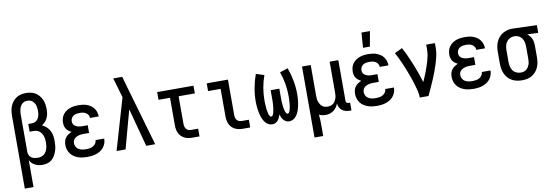

<svg xmlns="http://www.w3.org/2000/svg" viewBox="-66 -1249 5631 1958"><g transform="rotate(-10 2750.0 -270.5)"><path d="M62 215V-535Q62 -561 65.5 -587Q69 -613 78.5 -637Q88 -661 104.5 -682Q121 -703 143 -717.5Q165 -732 190.5 -737.5Q216 -743 242 -743Q268 -743 293 -737.5Q318 -732 339.5 -719Q361 -706 377.5 -686Q394 -666 404 -643Q414 -620 418 -594.5Q422 -569 422 -544Q422 -521 418.5 -498.5Q415 -476 405.5 -455.5Q396 -435 381 -418Q366 -401 346 -390Q371 -379 391.5 -360Q412 -341 424.5 -316.5Q437 -292 441.5 -264.5Q446 -237 446 -209Q446 -183 443 -157.5Q440 -132 432 -108Q424 -84 411 -61.5Q398 -39 378.5 -22.5Q359 -6 334 1Q309 8 283 8Q263 8 243.5 4Q224 0 206.5 -9Q189 -18 175 -32Q161 -46 152 -63V215ZM247 -72Q264 -72 280.5 -76Q297 -80 310.5 -90.5Q324 -101 333 -115.5Q342 -130 347 -146Q352 -162 354 -179Q356 -196 356 -213Q356 -229 354 -245.5Q352 -262 347 -277Q342 -292 333 -306Q324 -320 311 -330Q298 -340 282 -344Q266 -348 250 -348H211V-428H250Q270 -428 287.5 -438Q305 -448 315 -465.5Q325 -483 328.5 -502.5Q332 -522 332 -542Q332 -556 330.5 -570Q329 -584 325 -598Q321 -612 313.5 -624Q306 -636 295 -645.5Q284 -655 270.5 -659Q257 -663 242 -663Q228 -663 213.5 -658.5Q199 -654 188 -644Q177 -634 170 -620.5Q163 -607 159 -593Q155 -579 153.5 -564.5Q152 -550 152 -535V-145Q153 -128 161 -112.5Q169 -97 183 -88Q197 -79 213.5 -75.5Q230 -72 247 -72Z M747 8Q723 8 699 5Q675 2 652 -6Q629 -14 609 -27.5Q589 -41 574.5 -60.5Q560 -80 553 -103.5Q546 -127 546 -151Q546 -171 551 -190.5Q556 -210 568 -226Q580 -242 597 -253Q614 -264 632 -272Q617 -279 603 -289.5Q589 -300 579.5 -314Q570 -328 566 -345Q562 -362 562 -379Q562 -401 568 -423Q574 -445 587.5 -463Q601 -481 619.5 -494Q638 -507 659 -514.5Q680 -522 702.5 -525Q725 -528 747 -528Q769 -528 791.5 -525Q814 -522 834.5 -514.5Q855 -507 873.5 -494.5Q892 -482 905 -464Q918 -446 925 -424.5Q932 -403 932 -381V-379H842Q842 -396 833 -410.5Q824 -425 810 -433.5Q796 -442 780 -445Q764 -448 747 -448Q731 -448 714 -445Q697 -442 683 -433.5Q669 -425 660.5 -409.5Q652 -394 652 -378Q652 -367 655.5 -356Q659 -345 667 -337Q675 -329 685 -323.5Q695 -318 705.5 -315Q716 -312 727.5 -311Q739 -310 750 -310H806V-230H750Q737 -230 724 -229Q711 -228 698.5 -224.5Q686 -221 674.5 -215Q663 -209 654 -200Q645 -191 640.5 -178.5Q636 -166 636 -153Q636 -133 646 -115.5Q656 -98 672.5 -88.5Q689 -79 708.5 -75.5Q728 -72 747 -72Q766 -72 784.5 -75Q803 -78 819.5 -87Q836 -96 847 -112Q858 -128 858 -147H948V-146Q948 -123 940.5 -100Q933 -77 918 -58Q903 -39 883 -26Q863 -13 840.5 -5.5Q818 2 794.5 5Q771 8 747 8Z M1050 0 1205 -530 1183 -604Q1174 -637 1164.5 -669.5Q1155 -702 1145 -735H1238L1269 -626L1450 0H1357L1251 -396L1143 0Z M1835 0Q1814 0 1793.5 -3.5Q1773 -7 1754.5 -16Q1736 -25 1721 -40Q1706 -55 1697 -74Q1688 -93 1684.5 -113.5Q1681 -134 1681 -155V-440H1562V-520H1938V-440H1770V-155Q1770 -141 1773.5 -127Q1777 -113 1785.5 -101.5Q1794 -90 1807.5 -85Q1821 -80 1835 -80H1909V0Z M2360 0Q2339 0 2318.5 -3.5Q2298 -7 2279 -16Q2260 -25 2245 -40Q2230 -55 2221 -74Q2212 -93 2208.5 -113.5Q2205 -134 2205 -155V-440H2075V-520H2295V-155Q2295 -141 2298 -127Q2301 -113 2310 -101.5Q2319 -90 2332.5 -85Q2346 -80 2360 -80H2434V0Z M2663 8Q2643 8 2625 -1Q2607 -10 2594 -25Q2581 -40 2572 -57.5Q2563 -75 2557 -94Q2551 -113 2547 -132Q2543 -151 2540.5 -171Q2538 -191 2536.5 -210.5Q2535 -230 2535 -250Q2535 -321 2548 -391Q2561 -461 2585 -528L2669 -501Q2647 -441 2636 -377Q2625 -313 2625 -248Q2625 -240 2625 -232.5Q2625 -225 2625.5 -217Q2626 -209 2626.5 -201Q2627 -193 2627.5 -185.5Q2628 -178 2628.5 -170Q2629 -162 2630 -154Q2631 -146 2632.5 -138.5Q2634 -131 2635.5 -123Q2637 -115 2639 -107.5Q2641 -100 2644 -92.5Q2647 -85 2652 -78.5Q2657 -72 2665 -72Q2674 -72 2679 -79.5Q2684 -87 2687 -94.5Q2690 -102 2692 -110.5Q2694 -119 2695.5 -127Q2697 -135 2698.5 -143.5Q2700 -152 2700.5 -160Q2701 -168 2702 -176.5Q2703 -185 2703.5 -193.5Q2704 -202 2704.5 -210Q2705 -218 2705 -226.5Q2705 -235 2705 -243.5Q2705 -252 2705 -260V-338H2795V-260Q2795 -252 2795 -243.5Q2795 -235 2795 -226.5Q2795 -218 2795.5 -210Q2796 -202 2796.5 -193.5Q2797 -185 2798 -176.5Q2799 -168 2799.5 -160Q2800 -152 2801.5 -143.5Q2803 -135 2804.5 -127Q2806 -119 2808 -110.5Q2810 -102 2813 -94.5Q2816 -87 2821 -79.5Q2826 -72 2835 -72Q2843 -72 2848 -78.5Q2853 -85 2856 -92.5Q2859 -100 2861 -107.5Q2863 -115 2864.5 -123Q2866 -131 2867.5 -138.5Q2869 -146 2870 -154Q2871 -162 2871.5 -170Q2872 -178 2872.5 -185.5Q2873 -193 2873.5 -201Q2874 -209 2874.5 -217Q2875 -225 2875 -232.5Q2875 -240 2875 -248Q2875 -313 2864 -377Q2853 -441 2831 -501L2915 -528Q2939 -461 2952 -391Q2965 -321 2965 -250Q2965 -230 2963.5 -210.5Q2962 -191 2959.5 -171Q2957 -151 2953 -132Q2949 -113 2943 -94Q2937 -75 2928 -57.5Q2919 -40 2906 -25Q2893 -10 2875 -1Q2857 8 2837 8Q2821 8 2805.5 0.5Q2790 -7 2779.5 -19.5Q2769 -32 2762 -47Q2755 -62 2750 -78Q2745 -62 2738 -47Q2731 -32 2720.5 -19.5Q2710 -7 2694.5 0.5Q2679 8 2663 8Z M3062 215V-520H3152V-200Q3152 -185 3153.5 -169.5Q3155 -154 3160 -140Q3165 -126 3173 -112.5Q3181 -99 3193 -89.5Q3205 -80 3220 -76Q3235 -72 3250 -72Q3265 -72 3280 -76Q3295 -80 3307 -89.5Q3319 -99 3327 -112.5Q3335 -126 3340 -140Q3345 -154 3346.5 -169.5Q3348 -185 3348 -200V-520H3438V-99Q3438 -93 3439.5 -88Q3441 -83 3445 -79Q3449 -75 3454 -73.5Q3459 -72 3465 -72H3481V8H3465Q3444 8 3423 3Q3402 -2 3385 -15Q3368 -28 3358.5 -47.5Q3349 -67 3348 -88Q3340 -67 3327.5 -49Q3315 -31 3297 -17.5Q3279 -4 3257.5 2Q3236 8 3214 8Q3197 8 3179.5 4.5Q3162 1 3147 -7Q3150 22 3151 50.5Q3152 79 3152 107V215Z M3747 8Q3723 8 3699 5Q3675 2 3652 -6Q3629 -14 3609 -27.5Q3589 -41 3574.5 -60.5Q3560 -80 3553 -103.5Q3546 -127 3546 -151Q3546 -171 3551 -190.5Q3556 -210 3568 -226Q3580 -242 3597 -253Q3614 -264 3632 -272Q3617 -279 3603 -289.5Q3589 -300 3579.5 -314Q3570 -328 3566 -345Q3562 -362 3562 -379Q3562 -401 3568 -423Q3574 -445 3587.5 -463Q3601 -481 3619.5 -494Q3638 -507 3659 -514.5Q3680 -522 3702.5 -525Q3725 -528 3747 -528Q3769 -528 3791.5 -525Q3814 -522 3834.5 -514.5Q3855 -507 3873.5 -494.5Q3892 -482 3905 -464Q3918 -446 3925 -424.5Q3932 -403 3932 -381V-379H3842Q3842 -396 3833 -410.5Q3824 -425 3810 -433.5Q3796 -442 3780 -445Q3764 -448 3747 -448Q3731 -448 3714 -445Q3697 -442 3683 -433.5Q3669 -425 3660.5 -409.5Q3652 -394 3652 -378Q3652 -367 3655.5 -356Q3659 -345 3667 -337Q3675 -329 3685 -323.5Q3695 -318 3705.5 -315Q3716 -312 3727.5 -311Q3739 -310 3750 -310H3806V-230H3750Q3737 -230 3724 -229Q3711 -228 3698.5 -224.5Q3686 -221 3674.5 -215Q3663 -209 3654 -200Q3645 -191 3640.5 -178.5Q3636 -166 3636 -153Q3636 -133 3646 -115.5Q3656 -98 3672.5 -88.5Q3689 -79 3708.5 -75.5Q3728 -72 3747 -72Q3766 -72 3784.5 -75Q3803 -78 3819.5 -87Q3836 -96 3847 -112Q3858 -128 3858 -147H3948V-146Q3948 -123 3940.5 -100Q3933 -77 3918 -58Q3903 -39 3883 -26Q3863 -13 3840.5 -5.5Q3818 2 3794.5 5Q3771 8 3747 8ZM3708 -600 3719 -756H3807L3779 -600Z M4190 0Q4190 -33 4182.5 -64.5Q4175 -96 4166 -127.5Q4157 -159 4146.5 -190Q4136 -221 4124.5 -251.5Q4113 -282 4101 -312.5Q4089 -343 4076 -372.5Q4063 -402 4049 -431.5Q4035 -461 4019 -490L4098 -528Q4123 -483 4144 -436.5Q4165 -390 4184.5 -342Q4204 -294 4221 -246Q4238 -198 4252 -149Q4264 -174 4274.5 -200Q4285 -226 4295 -252Q4305 -278 4314 -304.5Q4323 -331 4330.5 -358Q4338 -385 4343 -412.5Q4348 -440 4348 -468V-520H4438V-468Q4438 -427 4428.5 -386Q4419 -345 4406.5 -305.5Q4394 -266 4379.5 -227.5Q4365 -189 4348.5 -151Q4332 -113 4315 -75Q4298 -37 4280 0Z M4747 8Q4723 8 4699 5Q4675 2 4652 -6Q4629 -14 4609 -27.5Q4589 -41 4574.5 -60.5Q4560 -80 4553 -103.5Q4546 -127 4546 -151Q4546 -171 4551 -190.5Q4556 -210 4568 -226Q4580 -242 4597 -253Q4614 -264 4632 -272Q4617 -279 4603 -289.5Q4589 -300 4579.5 -314Q4570 -328 4566 -345Q4562 -362 4562 -379Q4562 -401 4568 -423Q4574 -445 4587.5 -463Q4601 -481 4619.5 -494Q4638 -507 4659 -514.5Q4680 -522 4702.5 -525Q4725 -528 4747 -528Q4769 -528 4791.5 -525Q4814 -522 4834.5 -514.5Q4855 -507 4873.5 -494.5Q4892 -482 4905 -464Q4918 -446 4925 -424.5Q4932 -403 4932 -381V-379H4842Q4842 -396 4833 -410.5Q4824 -425 4810 -433.5Q4796 -442 4780 -445Q4764 -448 4747 -448Q4731 -448 4714 -445Q4697 -442 4683 -433.5Q4669 -425 4660.5 -409.5Q4652 -394 4652 -378Q4652 -367 4655.5 -356Q4659 -345 4667 -337Q4675 -329 4685 -323.5Q4695 -318 4705.5 -315Q4716 -312 4727.5 -311Q4739 -310 4750 -310H4806V-230H4750Q4737 -230 4724 -229Q4711 -228 4698.5 -224.5Q4686 -221 4674.5 -215Q4663 -209 4654 -200Q4645 -191 4640.5 -178.5Q4636 -166 4636 -153Q4636 -133 4646 -115.5Q4656 -98 4672.5 -88.5Q4689 -79 4708.5 -75.5Q4728 -72 4747 -72Q4766 -72 4784.5 -75Q4803 -78 4819.5 -87Q4836 -96 4847 -112Q4858 -128 4858 -147H4948V-146Q4948 -123 4940.5 -100Q4933 -77 4918 -58Q4903 -39 4883 -26Q4863 -13 4840.5 -5.5Q4818 2 4794.5 5Q4771 8 4747 8Z M5249 8Q5222 8 5195.5 2.5Q5169 -3 5145 -16Q5121 -29 5103 -49.5Q5085 -70 5074 -94.5Q5063 -119 5058.5 -146Q5054 -173 5054 -200V-320Q5054 -346 5058 -371.5Q5062 -397 5072 -421Q5082 -445 5098.5 -465.5Q5115 -486 5137 -499.5Q5159 -513 5184 -520.5Q5209 -528 5235 -528H5250L5494 -520V-440L5381 -444Q5395 -433 5406.5 -419Q5418 -405 5425 -389Q5432 -373 5435 -355.5Q5438 -338 5438 -320V-200Q5438 -173 5434 -146.5Q5430 -120 5419.5 -95.5Q5409 -71 5391.5 -50.5Q5374 -30 5351.5 -16.5Q5329 -3 5302.5 2.5Q5276 8 5249 8ZM5249 -72Q5264 -72 5279 -76Q5294 -80 5306 -89.5Q5318 -99 5326.5 -112Q5335 -125 5340 -139.5Q5345 -154 5346.5 -169.5Q5348 -185 5348 -200V-320Q5348 -342 5344 -363.5Q5340 -385 5329 -404Q5318 -423 5299 -434.5Q5280 -446 5258 -448H5242Q5220 -448 5199.5 -436.5Q5179 -425 5166 -406.5Q5153 -388 5148.5 -365.5Q5144 -343 5144 -320V-200Q5144 -177 5149 -153.5Q5154 -130 5167.5 -111Q5181 -92 5203 -82Q5225 -72 5249 -72Z"/></g></svg>

Font: Iosevka SS10 Medium
Style: Regular
Weight: 500
Monospace: yes
Designer: Belleve Invis
Foundry: Belleve Invis
Version: Version 28.0.6; ttfautohint (v1.8.4)